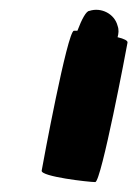

<svg xmlns="http://www.w3.org/2000/svg" viewBox="-20 -616 277 387"><path d="M64 -272C62 -260 159 -249 172 -249C184 -249 235 -518 237 -530C238 -534 230 -538 217 -541C219 -548 220 -556 217 -564C211 -588 184 -602 160 -594C154 -594 145 -578 136 -554H129C116 -554 66 -284 64 -272Z"/></svg>

Font: Ampere
Style: SCSuCndIta
Weight: 400
Version: Version 1